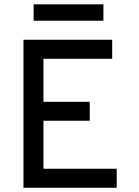

<svg xmlns="http://www.w3.org/2000/svg" viewBox="-20 -888 656 908"><path d="M91 0V-700H510.5V-610H185.5V-406.5H404.5V-317H185.5V-90H532V0ZM139 -790V-867.5H469V-790Z"/></svg>

Font: Overpass Mono Medium
Style: Regular
Weight: 500
Monospace: yes
Designer: Delve Withrington, Dave Bailey
Foundry: Delve Fonts LLC
Version: Version 4.000